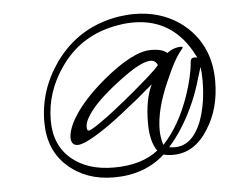

<svg xmlns="http://www.w3.org/2000/svg" viewBox="-44 -492 810 644"><g transform="rotate(-5 361.0 -170.0)"><path d="M315 100Q221 100 159 44Q98 -11 98 -105Q98 -212 162 -303Q241 -414 378 -436Q392 -438 404.5 -439Q417 -440 430 -440Q515 -440 580 -396Q638 -355 663 -293Q681 -248 681 -193Q681 -100 638 -33Q592 42 519 42Q500 42 487 38Q419 100 315 100ZM318 67Q411 67 467 23Q444 -9 444 -71Q444 -151 468 -200Q463 -196 455.5 -189.5Q448 -183 437 -174Q427 -165 413.5 -154Q400 -143 383 -130Q334 -90 296 -64.5Q258 -39 232 -27Q213 -19 204 -19Q181 -19 181 -46Q181 -65 195 -95Q229 -161 313 -231Q414 -315 475 -315Q514 -315 529 -300Q552 -317 577 -317Q582 -317 582 -314Q582 -312 580 -310Q553 -280 521 -204Q481 -114 481 -45Q481 -20 489 6Q545 -53 579 -151Q590 -183 596.5 -211.5Q603 -240 605 -266Q607 -281 628 -276L624 -284Q559 -412 424 -412Q412 -412 400 -411Q388 -410 377 -408Q250 -389 179 -288Q120 -205 120 -108Q120 -24 177 23Q230 67 318 67ZM249 -65Q266 -73 296 -95Q312 -106 331.5 -121.5Q351 -137 375 -156Q421 -194 450.5 -220Q480 -246 494 -262Q488 -279 470 -279Q437 -279 360 -220Q273 -154 247 -106Q238 -90 238 -76Q238 -60 249 -65ZM527 17Q585 17 616 -59Q639 -120 639 -198Q639 -225 636 -244Q626 -210 617 -182Q608 -154 598 -131Q560 -43 508 15Q513 16 517.5 16.5Q522 17 527 17Z"/></g></svg>

Font: Whisper
Style: Regular
Weight: 400
Designer: Robert E. Leuschke
Foundry: Robert E. Leuschke
Version: Version 1.010; ttfautohint (v1.8.4.7-5d5b)